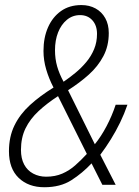

<svg xmlns="http://www.w3.org/2000/svg" viewBox="-20 -745 561 774"><path d="M158.7 9.8Q94.7 9.8 55.4 -27.8Q16.1 -65.4 16.1 -135.3Q16.1 -193.8 38.3 -239.3Q60.5 -284.7 100.8 -321.5Q141.1 -358.4 195.8 -392.1Q177.2 -427.7 166.3 -464.8Q155.3 -502 155.3 -539.6Q155.3 -593.3 173.6 -634.8Q191.9 -676.3 225.8 -700.4Q259.8 -724.6 308.1 -724.6Q340.3 -724.6 365.2 -710.9Q390.1 -697.3 404.3 -671.9Q418.5 -646.5 418.5 -611.8Q418.5 -559.6 396.7 -518.6Q375 -477.5 338.4 -444.6Q301.8 -411.6 254.4 -381.3L362.3 -163.6Q387.7 -194.8 409.7 -236.6Q431.6 -278.3 446.3 -322.8H493.7Q481.4 -286.6 464.4 -251.5Q447.3 -216.3 427 -183.6Q406.7 -150.9 384.3 -121.1L446.3 0H392.6L349.1 -86.4Q312 -46.9 267.8 -18.6Q223.6 9.8 158.7 9.8ZM166 -32.7Q202.6 -32.7 231.2 -45.2Q259.8 -57.6 283.4 -78.6Q307.1 -99.6 330.1 -124.5L213.9 -357.4Q169.4 -328.6 135.5 -297.1Q101.6 -265.6 83 -227.8Q64.5 -189.9 64.5 -140.6Q64.5 -106 77.4 -81.8Q90.3 -57.6 113.8 -45.2Q137.2 -32.7 166 -32.7ZM236.3 -415.5Q260.7 -432.1 284.4 -451.7Q308.1 -471.2 327.9 -494.9Q347.7 -518.6 359.4 -546.9Q371.1 -575.2 371.1 -608.4Q371.1 -642.6 352.3 -663.3Q333.5 -684.1 302.7 -684.1Q272.5 -684.1 249.5 -665Q226.6 -646 214.1 -614.3Q201.7 -582.5 201.7 -542.5Q201.7 -507.8 210.4 -477.3Q219.2 -446.8 236.3 -415.5Z"/></svg>

Font: Open Sans SemiCondensed Light
Style: Italic
Weight: 300
Width: 4
Italic angle: -12°
Designer: Monotype Design Team
Foundry: Monotype Imaging Inc.
Version: Version 3.000